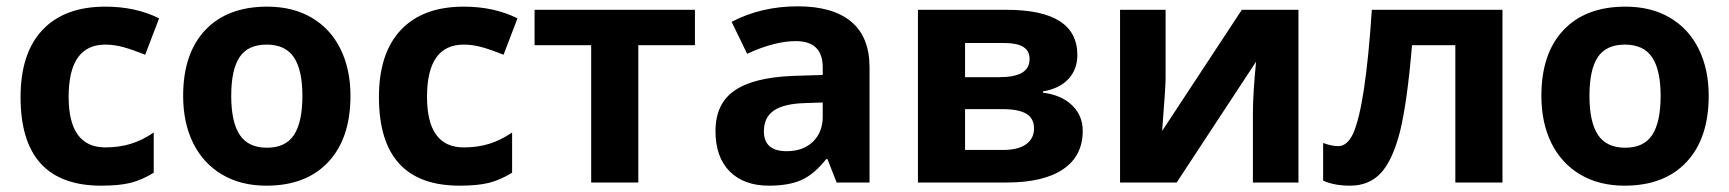

<svg xmlns="http://www.w3.org/2000/svg" viewBox="-20 -577 5467 607"><path d="M45 -270Q45 -409 114.5 -482.5Q184 -556 313 -556Q409 -556 483 -519L439 -404Q399 -420 370 -428Q341 -436 313 -436Q197 -436 197 -271Q197 -111 313 -111Q356 -111 392.5 -122Q429 -133 466 -158V-31Q429 -8 393 1Q357 10 300 10Q45 10 45 -270Z M559 -274Q559 -408 629 -482Q699 -556 825 -556Q906 -556 965.5 -521Q1025 -486 1056.5 -422Q1088 -358 1088 -274Q1088 -140 1018 -65Q948 10 822 10Q741 10 681.5 -25.5Q622 -61 590.5 -125Q559 -189 559 -274ZM936 -274Q936 -356 909 -396Q882 -436 823 -436Q764 -436 737.5 -396.5Q711 -357 711 -274Q711 -191 738 -150.5Q765 -110 824 -110Q883 -110 909.5 -150.5Q936 -191 936 -274Z M1178 -270Q1178 -409 1247.5 -482.5Q1317 -556 1446 -556Q1542 -556 1616 -519L1572 -404Q1532 -420 1503 -428Q1474 -436 1446 -436Q1330 -436 1330 -271Q1330 -111 1446 -111Q1489 -111 1525.5 -122Q1562 -133 1599 -158V-31Q1562 -8 1526 1Q1490 10 1433 10Q1178 10 1178 -270Z M1849 -434H1670V-546H2177V-434H1998V0H1849Z M2242 -163Q2242 -249 2302 -290.5Q2362 -332 2486 -337L2581 -340V-364Q2581 -447 2496 -447Q2429 -447 2342 -407L2293 -508Q2387 -557 2502 -557Q2613 -557 2671 -508.5Q2729 -460 2729 -364V0H2625L2596 -74H2592Q2555 -27 2515 -8.5Q2475 10 2411 10Q2332 10 2287 -35Q2242 -80 2242 -163ZM2581 -208V-253L2523 -251Q2458 -249 2426.5 -227.5Q2395 -206 2395 -162Q2395 -99 2467 -99Q2519 -99 2550 -129Q2581 -159 2581 -208Z M2882 -546H3162Q3386 -546 3386 -403Q3386 -358 3358 -327.5Q3330 -297 3277 -288V-284Q3335 -277 3369 -244.5Q3403 -212 3403 -163Q3403 -84 3341 -42Q3279 0 3162 0H2882ZM3139 -333Q3187 -333 3211 -347Q3235 -361 3235 -391Q3235 -441 3156 -441H3031V-333ZM3152 -103Q3199 -103 3224 -121Q3249 -139 3249 -171Q3249 -203 3224.5 -217.5Q3200 -232 3149 -232H3031V-103Z M3521 -546H3665V-330Q3665 -301 3654 -163L3906 -546H4085V0H3941V-218Q3941 -281 3951 -382L3700 0H3521Z M4163 -6V-125Q4190 -115 4211 -115Q4239 -115 4258 -155Q4297 -243 4317 -546H4730V0H4581V-434H4444Q4429 -254 4406 -161Q4383 -71 4346 -30.5Q4309 10 4248 10Q4198 10 4163 -6Z M4853 -274Q4853 -408 4923 -482Q4993 -556 5119 -556Q5200 -556 5259.5 -521Q5319 -486 5350.5 -422Q5382 -358 5382 -274Q5382 -140 5312 -65Q5242 10 5116 10Q5035 10 4975.5 -25.5Q4916 -61 4884.5 -125Q4853 -189 4853 -274ZM5230 -274Q5230 -356 5203 -396Q5176 -436 5117 -436Q5058 -436 5031.5 -396.5Q5005 -357 5005 -274Q5005 -191 5032 -150.5Q5059 -110 5118 -110Q5177 -110 5203.5 -150.5Q5230 -191 5230 -274Z"/></svg>

Font: OpenSansMMV
Style: Bold
Weight: 700
Foundry: Ascender Corporation
Version: Version 4.001